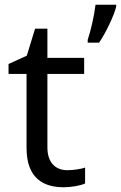

<svg xmlns="http://www.w3.org/2000/svg" viewBox="-20 -780 510 810"><path d="M470 -751V-760H383C378 -717 363 -650 350 -612V-600H398C428 -644 461 -715 470 -751ZM264 -62C215 -62 180 -93 180 -158V-468H335V-536H180V-659H128L93 -545L16 -510V-468H92V-156C92 -26 165 10 249 10C281 10 320 3 339 -6V-73C322 -67 290 -62 264 -62Z"/></svg>

Font: Noto Sans Bhaiksuki
Style: Regular
Weight: 400
Designer: Monotype Design Team
Foundry: Monotype Imaging Inc.
Version: Version 2.002